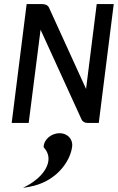

<svg xmlns="http://www.w3.org/2000/svg" viewBox="-20 -600 575 937"><path d="M271 50C233 50 195 78 193 116V118L194 120C237 166 215 226 162 272C149 283 134 294 118 303L92 317L121 312C254 289 323 188 332 116C337 79 309 50 271 50ZM378 -17C383 -6 394 0 408 0H462L535 -580H452L400 -166L219 -563C214 -574 202 -580 187 -580H110L37 0H120L178 -455Z"/></svg>

Font: Charger
Style: BdIt
Weight: 400
Designer: Jasper
Foundry: Cannot Into Space Fonts
Version: Version 0.98